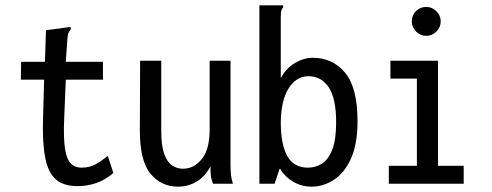

<svg xmlns="http://www.w3.org/2000/svg" viewBox="-20 -687 1840 718"><path d="M270 9Q218 9 189 -16Q160 -41 149 -97.5Q138 -154 141 -246L145 -389H58L59 -456H148L152 -574L234 -585L244 -586L245 -578Q240 -572 236.5 -564.5Q233 -557 232 -540L226 -456H365V-389H226L220 -243Q217 -171 223 -131.5Q229 -92 244.5 -76Q260 -60 285 -60Q315 -60 338 -73Q361 -86 383 -104L404 -40Q373 -14 340 -2.5Q307 9 270 9Z M646 11Q583 11 543 -37Q503 -85 503 -199L504 -460H583V-198Q583 -142 594 -111.5Q605 -81 623.5 -68.5Q642 -56 664 -56Q705 -56 734.5 -92Q764 -128 764 -203V-460H842V-72Q842 -53 843.5 -35.5Q845 -18 851 0H777Q770 -16 768.5 -32Q767 -48 767 -65Q749 -29 717 -9Q685 11 646 11Z M1145 11Q1108 11 1077 -7Q1046 -25 1026 -57L1007 0H950V-667H1039V-659Q1033 -653 1031.5 -645.5Q1030 -638 1030 -622V-395Q1049 -431 1082.5 -451Q1116 -471 1149 -471Q1224 -471 1270.5 -415Q1317 -359 1317 -235Q1317 -148 1292.5 -94Q1268 -40 1228.5 -14.5Q1189 11 1145 11ZM1132 -60Q1159 -60 1183 -74.5Q1207 -89 1222 -126Q1237 -163 1237 -229Q1237 -320 1209 -361Q1181 -402 1134 -402Q1088 -402 1059.5 -357Q1031 -312 1030 -229Q1030 -148 1054 -104Q1078 -60 1132 -60Z M1434 0V-67H1539V-393H1440V-460H1618V-67H1714V0ZM1574 -553Q1552 -553 1536 -569Q1520 -585 1520 -607Q1520 -630 1535.5 -645.5Q1551 -661 1574 -661Q1596 -661 1612 -645Q1628 -629 1628 -607Q1628 -585 1612 -569Q1596 -553 1574 -553Z"/></svg>

Font: Inconsolata SemiCondensed Medium
Style: Regular
Weight: 500
Width: 4
Monospace: yes
Designer: Raph Levien, Cyreal, Brenton Simpson
Foundry: Raph Levien, Cyreal, Google
Version: Version 3.001; ttfautohint (v1.8.2.53-6de2)